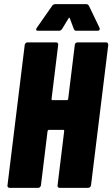

<svg xmlns="http://www.w3.org/2000/svg" viewBox="-20 -904 541 924"><path d="M353 -700H490Q501 -700 501 -688L418 -12Q417 -7 413 -3.5Q409 0 404 0H267Q262 0 259 -3.5Q256 -7 257 -12L289 -274Q289 -279 285 -279H215Q211 -279 209 -274L177 -12Q176 -7 172.5 -3.5Q169 0 164 0H26Q21 0 18 -3.5Q15 -7 16 -12L99 -688Q100 -693 103.5 -696.5Q107 -700 112 -700H250Q255 -700 258 -696.5Q261 -693 260 -688L228 -427Q228 -422 232 -422H302Q306 -422 308 -427L340 -688Q340 -693 344 -696.5Q348 -700 353 -700ZM154 -762Q154 -766 157 -770L231 -876Q236 -884 246 -884H395Q404 -884 408 -876L459 -770Q460 -768 460 -765Q460 -756 449 -756H347Q338 -756 335 -765L316 -816Q313 -821 310 -816L279 -765Q273 -756 264 -756H163Q154 -756 154 -762Z"/></svg>

Font: Barlow Condensed ExtraBold
Style: Italic
Weight: 800
Width: 3
Italic angle: -7°
Designer: Jeremy Tribby
Foundry: Tribby Type
Version: Version 1.408